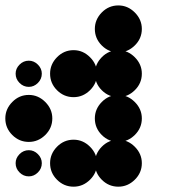

<svg xmlns="http://www.w3.org/2000/svg" viewBox="-24 -691 711 715"><path d="M416.7 -170.8Q451.7 -170.8 477.9 -144.6Q504.2 -118.3 504.2 -83.3Q504.2 -47.5 477.9 -21.7Q451.7 4.2 416.7 4.2Q380.8 4.2 355 -21.7Q329.2 -47.5 329.2 -83.3Q329.2 -118.3 355 -144.6Q380.8 -170.8 416.7 -170.8ZM250 -170.8Q285 -170.8 311.2 -144.6Q337.5 -118.3 337.5 -83.3Q337.5 -47.5 311.2 -21.7Q285 4.2 250 4.2Q214.2 4.2 188.3 -21.7Q162.5 -47.5 162.5 -83.3Q162.5 -118.3 188.3 -144.6Q214.2 -170.8 250 -170.8ZM83.3 -131.7Q102.5 -131.7 117.1 -117.1Q131.7 -102.5 131.7 -83.3Q131.7 -63.3 117.1 -48.8Q102.5 -34.2 83.3 -34.2Q63.3 -34.2 48.8 -48.8Q34.2 -63.3 34.2 -83.3Q34.2 -102.5 48.8 -117.1Q63.3 -131.7 83.3 -131.7ZM416.7 -337.5Q451.7 -337.5 477.9 -311.2Q504.2 -285 504.2 -250Q504.2 -214.2 477.9 -188.3Q451.7 -162.5 416.7 -162.5Q380.8 -162.5 355 -188.3Q329.2 -214.2 329.2 -250Q329.2 -285 355 -311.2Q380.8 -337.5 416.7 -337.5ZM83.3 -337.5Q118.3 -337.5 144.6 -311.2Q170.8 -285 170.8 -250Q170.8 -214.2 144.6 -188.3Q118.3 -162.5 83.3 -162.5Q47.5 -162.5 21.7 -188.3Q-4.2 -214.2 -4.2 -250Q-4.2 -285 21.7 -311.2Q47.5 -337.5 83.3 -337.5ZM416.7 -504.2Q451.7 -504.2 477.9 -477.9Q504.2 -451.7 504.2 -416.7Q504.2 -380.8 477.9 -355Q451.7 -329.2 416.7 -329.2Q380.8 -329.2 355 -355Q329.2 -380.8 329.2 -416.7Q329.2 -451.7 355 -477.9Q380.8 -504.2 416.7 -504.2ZM250 -504.2Q285 -504.2 311.2 -477.9Q337.5 -451.7 337.5 -416.7Q337.5 -380.8 311.2 -355Q285 -329.2 250 -329.2Q214.2 -329.2 188.3 -355Q162.5 -380.8 162.5 -416.7Q162.5 -451.7 188.3 -477.9Q214.2 -504.2 250 -504.2ZM83.3 -465Q102.5 -465 117.1 -450.4Q131.7 -435.8 131.7 -416.7Q131.7 -396.7 117.1 -382.1Q102.5 -367.5 83.3 -367.5Q63.3 -367.5 48.8 -382.1Q34.2 -396.7 34.2 -416.7Q34.2 -435.8 48.8 -450.4Q63.3 -465 83.3 -465ZM416.7 -670.8Q451.7 -670.8 477.9 -644.6Q504.2 -618.3 504.2 -583.3Q504.2 -547.5 477.9 -521.7Q451.7 -495.8 416.7 -495.8Q380.8 -495.8 355 -521.7Q329.2 -547.5 329.2 -583.3Q329.2 -618.3 355 -644.6Q380.8 -670.8 416.7 -670.8Z"/></svg>

Font: 0xA000-Dots-Mono
Style: Dots-Mono
Weight: 400
Version: Version 0.1